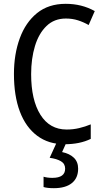

<svg xmlns="http://www.w3.org/2000/svg" viewBox="-20 -745 542 1005"><path d="M325 -648Q264 -648 223.5 -609Q183 -570 163 -504Q143 -438 143 -357Q143 -222 191.5 -144.5Q240 -67 329 -67Q363 -67 394.5 -74.5Q426 -82 455 -94V-18Q398 10 318 10Q234 10 174.5 -34.5Q115 -79 84 -161Q53 -243 53 -358Q53 -461 83.5 -544.5Q114 -628 174 -676.5Q234 -725 324 -725Q408 -725 476 -687L444 -614Q418 -629 388.5 -638.5Q359 -648 325 -648ZM389 138Q389 187 356 213.5Q323 240 262 240Q227 240 208 234V180Q228 186 254 186Q321 186 321 138Q321 112 299 99Q277 86 240 81L277 0H328L305 51Q344 59 366.5 80.5Q389 102 389 138Z"/></svg>

Font: Noto Sans Malayalam Condensed
Style: Regular
Weight: 400
Width: 3
Designer: Jelle Bosma - Monotype Design Team
Foundry: Monotype Imaging Inc.
Version: Version 2.104; ttfautohint (v1.8.4.7-5d5b)